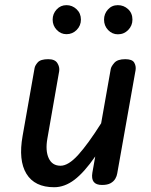

<svg xmlns="http://www.w3.org/2000/svg" viewBox="-20 -736 602 764"><path d="M195.5 9Q118 9 85.2 -44.5Q52.5 -98 70 -195.5L117.5 -464.5Q119 -475 130.2 -487.8Q141.5 -500.5 172 -500.5Q198.5 -500.5 208.2 -485Q218 -469.5 215.5 -453L168.5 -184.5Q160 -136.5 173.8 -106.5Q187.5 -76.5 221 -76.5Q252 -76.5 291 -119.5Q330 -162.5 382.5 -245.5L420.5 -460.5Q422 -471 434.8 -485.8Q447.5 -500.5 478.5 -500.5Q506 -500.5 514 -487Q522 -473.5 519.5 -457L446.5 -46Q445 -35.5 438.8 -24.8Q432.5 -14 420 -7Q407.5 0 386 0Q362.5 0 353 -12.2Q343.5 -24.5 347.5 -48.5L359 -113.5Q315 -50 276 -20.5Q237 9 195.5 9ZM449 -599.5Q426.5 -599.5 410.2 -616.5Q394 -633.5 394 -658Q394 -681 409.5 -698.2Q425 -715.5 449 -715.5Q472.5 -715.5 489.8 -699.5Q507 -683.5 507 -658Q507 -634 490.2 -616.8Q473.5 -599.5 449 -599.5ZM244.5 -600Q222 -600 205.8 -617Q189.5 -634 189.5 -658Q189.5 -681 205.2 -698.2Q221 -715.5 244.5 -715.5Q267.5 -715.5 284.8 -699.2Q302 -683 302 -658Q302 -634 285.2 -617Q268.5 -600 244.5 -600Z"/></svg>

Font: Edu AU VIC WA NT Pre Medium
Style: Regular
Weight: 500
Designer: Tina and Corey Anderson, Eben Sorkin, Mirko Velimirovic
Foundry: Google for Education
Version: Version 1.001